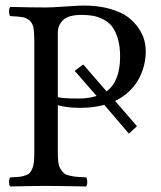

<svg xmlns="http://www.w3.org/2000/svg" viewBox="-20 -672 581 694"><path d="M189 -554.2V-320.8Q207.5 -315.9 265.1 -315.9Q300.3 -315.9 329.1 -325.2L250 -416L280.8 -439L365.2 -341.8Q414.1 -377.9 414.1 -467.8Q414.1 -504.4 406 -532Q397.9 -559.6 385.5 -575.7Q373 -591.8 354.2 -601.6Q335.4 -611.3 316.9 -614.7Q298.3 -618.2 275.9 -618.2Q227.5 -618.2 208.3 -599.6Q189 -581.1 189 -554.2ZM104 -122.1V-522.9Q104 -554.7 100.8 -571.8Q97.7 -588.9 86.2 -598.4Q74.7 -607.9 60.8 -610.1Q46.9 -612.3 17.1 -613.8Q12.7 -618.2 12.7 -630.4Q12.7 -642.6 17.1 -647Q97.2 -645 146 -645Q166 -645 215.3 -648.4Q264.6 -651.9 283.2 -651.9Q335.9 -651.9 377.2 -640.1Q418.5 -628.4 442.1 -610.6Q465.8 -592.8 481.2 -569.6Q496.6 -546.4 501.7 -526.1Q506.8 -505.9 506.8 -485.8Q506.8 -461.4 501 -437.3Q495.1 -413.1 482.7 -388.9Q470.2 -364.7 448 -343Q425.8 -321.3 396 -307.1L475.1 -215.8L445.8 -189L356.9 -293Q317.9 -282.2 270 -282.2Q220.2 -282.2 189 -292V-122.1Q189 -101.1 190.7 -86.7Q192.4 -72.3 198.2 -62.3Q204.1 -52.2 210.2 -46.6Q216.3 -41 230 -37.6Q243.7 -34.2 255.9 -33Q268.1 -31.7 291 -30.8Q295.4 -26.4 295.4 -14.4Q295.4 -2.4 291 2Q191.4 0 147 0Q106.9 0 17.1 2Q12.7 -2.4 12.7 -14.4Q12.7 -26.4 17.1 -30.8Q37.1 -31.7 48.1 -32.7Q59.1 -33.7 70.3 -37.4Q81.5 -41 86.9 -46.4Q92.3 -51.8 96.7 -62.3Q101.1 -72.8 102.5 -86.7Q104 -100.6 104 -122.1Z"/></svg>

Font: Common Serif
Style: Regular
Weight: 400
Designer: Philipp H. Poll, Khaled Hosny
Foundry: Stefan Peev, Context Ltd.
Version: Version 1.026